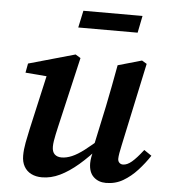

<svg xmlns="http://www.w3.org/2000/svg" viewBox="-51 -726 696 786"><g transform="rotate(5 297.0 -333.0)"><path d="M150 14Q125 14 106 4.5Q87 -5 76.5 -23.5Q66 -42 66 -68Q66 -93 71.5 -122Q77 -151 83 -178L139 -426L156 -398L46 -407L53 -445L244 -499L265 -486L198 -197Q194 -180 191 -165.5Q188 -151 186 -138.5Q184 -126 184 -115Q184 -94 194.5 -84Q205 -74 223 -74Q243 -74 265.5 -83.5Q288 -93 316 -114.5Q344 -136 381 -169L392 -133H377Q337 -87 298.5 -54Q260 -21 223.5 -3.5Q187 14 150 14ZM413 14Q382 14 362 -5Q342 -24 342 -61Q342 -72 344.5 -86.5Q347 -101 354 -125H349L386 -298Q395 -341 403 -384Q411 -427 419 -470L517 -498L537 -486L464 -145Q460 -127 457.5 -112.5Q455 -98 455 -89Q455 -79 461 -73Q467 -67 476 -67Q493 -67 512 -83Q531 -99 558 -134L589 -113Q568 -81 541.5 -52Q515 -23 483.5 -4.5Q452 14 413 14ZM245 -610 260 -680H503L489 -610Z"/></g></svg>

Font: Source Serif 4 18pt SemiBold
Style: Italic
Weight: 600
Italic angle: -12°
Designer: Frank Grießhammer
Foundry: Adobe Systems Incorporated
Version: Version 4.004;hotconv 1.0.116;makeotfexe 2.5.65601